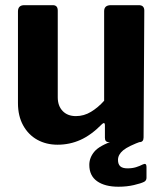

<svg xmlns="http://www.w3.org/2000/svg" viewBox="-20 -550 632 743"><path d="M273.8 -100.7Q304.8 -100.7 332.2 -117.3Q359.6 -133.9 383 -160.1V-506.7Q383 -530 409.1 -530H517.3Q538.4 -530 538.4 -508.9L535.6 -18.3Q535.6 0 519.7 0H401.1Q386 0 386 -16.6V-66.3Q386 -72 383.1 -73.4Q380.1 -74.7 375.1 -70Q332.8 -27.1 291.2 -8.6Q249.7 10 202.8 10Q158.7 10 124.2 -9.2Q89.7 -28.4 69.6 -64.8Q49.5 -101.1 49.5 -151.3V-505.7Q49.5 -530 74.2 -530H184.5Q203.5 -530 203.5 -508.9V-173.3Q203.5 -140.2 222.5 -120.4Q241.4 -100.7 273.8 -100.7ZM325.6 88.1Q325.6 60.1 345.3 36.6Q365 13 424.5 -7.1L531.2 -4.6Q476.9 14.9 456.7 31.6Q436.6 48.3 436.6 68.8Q436.6 85.5 445.4 93.5Q454.3 101.5 473.2 101.5Q491.9 101.5 506.4 97Q520.8 92.5 531.8 86.7Q546.9 79.1 546.9 95.4V138.2Q546.9 148.1 538.3 153.3Q525.9 159.7 498.4 166.1Q470.8 172.6 438.3 172.6Q386 172.6 355.8 151.3Q325.6 130 325.6 88.1Z"/></svg>

Font: Libre Franklin Thin
Style: Regular
Weight: 100
Designer: Pablo Impallari, Rodrigo Fuenzalida, Nhung Nguyen
Foundry: Impallari Type
Version: Version 3.000